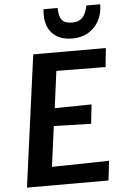

<svg xmlns="http://www.w3.org/2000/svg" viewBox="-64 -1041 700 1085"><g transform="rotate(-5 286.0 -498.0)"><path d="M44 0 145 -747H557L546 -640L267 -642.5L239.5 -433.5L448.5 -436.5L436.5 -327.5L225.5 -333.5L195 -104.5L519.5 -110.5L506.5 0ZM374.5 -817Q320 -817 284.2 -839.5Q248.5 -862 233.5 -902.2Q218.5 -942.5 225 -996H305Q305.5 -949 321.8 -928Q338 -907 380.5 -907Q408.5 -907 426 -918.2Q443.5 -929.5 453.2 -949.8Q463 -970 469 -996H546.5Q546.5 -943.5 524.8 -903.2Q503 -863 464.2 -840Q425.5 -817 374.5 -817Z"/></g></svg>

Font: Merriweather Sans SemiBold
Style: Italic
Weight: 600
Italic angle: -7.5°
Designer: Eben Sorkin
Foundry: Eben Sorkin
Version: Version 2.001